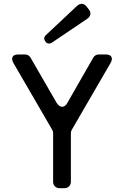

<svg xmlns="http://www.w3.org/2000/svg" viewBox="-20 -985 648 1005"><path d="M218 -767Q204 -785 220 -801L383 -954Q396 -965 407 -965Q422 -965 433 -951L444 -937Q455 -924 453 -910.5Q451 -897 437 -887L252 -762Q245 -757 238 -757Q225 -757 218 -767ZM258 -34V-289Q258 -298 253 -306L51 -654Q39 -675 46 -687.5Q53 -700 77 -700H110Q130 -700 140 -683L275 -449Q289 -426 305 -426Q322 -426 334 -449L468 -683Q478 -700 498 -700H532Q556 -700 563 -687.5Q570 -675 558 -654L356 -306Q351 -298 351 -289V-34Q351 -19 341.5 -9.5Q332 0 317 0H292Q277 0 267.5 -9.5Q258 -19 258 -34Z"/></svg>

Font: Higure Gothic Medium
Style: Regular
Weight: 500
Designer: Yoshimichi Ohira
Foundry: Positype
Version: Version 1.000